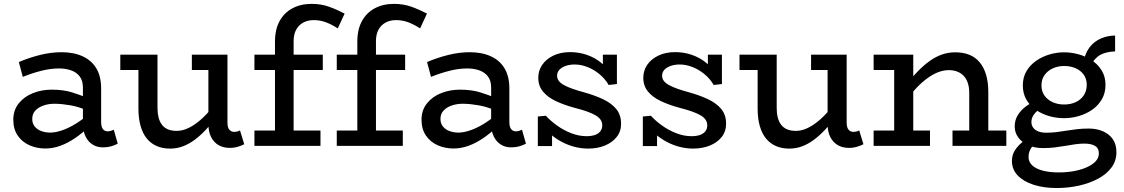

<svg xmlns="http://www.w3.org/2000/svg" viewBox="-20 -753 5803 991"><path d="M510 7.5Q481.1 7.5 458 -6.9Q434.9 -21.3 421.4 -49Q408 -76.6 408 -116.2V-300.9Q408 -337.2 391.2 -358.8Q374.5 -380.4 346.5 -390Q318.6 -399.7 285 -399.7Q240.2 -399.7 193.1 -387.6Q145.9 -375.6 97.7 -356.2L77.2 -432.8Q130.9 -455.5 187.2 -469.5Q243.5 -483.5 297.1 -483.5Q360.7 -483.5 406.8 -462.3Q452.9 -441.1 477.4 -399.9Q502 -358.6 502 -297V-123.9Q502 -98.5 511.1 -86.8Q520.1 -75.1 536 -75.1Q545.3 -75.1 553.4 -78Q561.5 -80.8 567.3 -83.2L587.7 -11.7Q577 -5.2 556.6 1.2Q536.2 7.5 510 7.5ZM214 13.5Q170.1 13.5 132.2 -3.2Q94.4 -19.9 71.5 -53.2Q48.6 -86.5 48.6 -135.8Q49.1 -185.8 77.4 -220.3Q105.6 -254.9 150.7 -272.6Q195.7 -290.2 246.7 -290.2Q306 -290.2 350.2 -276.8Q394.5 -263.4 441.1 -243.1V-178.6Q387.7 -201.9 344.1 -209.4Q300.5 -217 263.7 -217.5Q233.2 -217.9 206.5 -209.1Q179.7 -200.3 163.1 -183.1Q146.4 -166 146.4 -139.1Q146.4 -115.9 159.3 -100Q172.2 -84.1 193.5 -76.4Q214.8 -68.6 238.7 -68.6Q265.2 -68.6 297.9 -79.4Q330.7 -90.2 367.3 -112.1Q404 -134 441.1 -166.8L439.4 -99Q404.5 -65.4 367.1 -39.9Q329.7 -14.5 291.5 -0.5Q253.3 13.5 214 13.5Z M857.8 14Q819.3 14 789 0.8Q758.7 -12.4 737.7 -38.1Q716.7 -63.7 705.6 -102.6Q694.5 -141.5 694.5 -192.3V-471H792.9V-195.4Q792.9 -168.7 798.3 -147.2Q803.6 -125.7 815.2 -110Q826.7 -94.3 845.6 -85.9Q864.5 -77.5 892.2 -77.5Q917.3 -77.5 943.4 -88.2Q969.5 -98.9 996.4 -119.2Q1023.4 -139.5 1050.2 -168.6Q1077.1 -197.8 1103.2 -233.6V-155.2Q1072.7 -115.4 1043.2 -84.1Q1013.8 -52.7 984.1 -30.9Q954.4 -9 923.2 2.5Q892.1 14 857.8 14ZM600.9 -391.6V-471H772.6V-391.6ZM1165.6 10.3Q1132.9 10.3 1108.2 -3.9Q1083.5 -18.1 1069.5 -45.8Q1055.6 -73.5 1055.6 -113.1V-471H1154V-120.8Q1154 -94.9 1163.7 -83.7Q1173.5 -72.4 1187.5 -72.4Q1198.2 -72.4 1205.4 -74.4Q1212.5 -76.3 1218.7 -80L1240.6 -8.6Q1227.6 -1.6 1208.2 4.3Q1188.8 10.3 1165.6 10.3ZM970.3 -391.6V-471H1139.6V-391.6Z M1399.3 -36.3V-538Q1399.3 -600.8 1423.2 -644.3Q1447 -687.9 1489.8 -710.4Q1532.5 -733 1588.1 -733Q1637.2 -733 1677.4 -718.6Q1717.6 -704.3 1758.8 -682.9L1723.4 -606.5Q1691.3 -627.2 1661.8 -638.2Q1632.4 -649.2 1599.1 -649.2Q1568.6 -649.2 1545.2 -636.5Q1521.8 -623.9 1508.7 -599.9Q1495.5 -575.9 1495.5 -541V-36.3ZM1293.2 0V-79.4H1634.1V0ZM1293.2 -391.6V-471H1646.1V-391.6Z M1824.3 -36.3V-538Q1824.3 -600.8 1848.2 -644.3Q1872 -687.9 1914.8 -710.4Q1957.5 -733 2013.1 -733Q2062.2 -733 2102.4 -718.6Q2142.6 -704.3 2183.8 -682.9L2148.4 -606.5Q2116.3 -627.2 2086.8 -638.2Q2057.4 -649.2 2024.1 -649.2Q1993.6 -649.2 1970.2 -636.5Q1946.8 -623.9 1933.7 -599.9Q1920.5 -575.9 1920.5 -541V-36.3ZM1718.2 0V-79.4H2059.1V0ZM1718.2 -391.6V-471H2071.1V-391.6Z M2617 7.5Q2588.1 7.5 2565 -6.9Q2541.9 -21.3 2528.4 -49Q2515 -76.6 2515 -116.2V-300.9Q2515 -337.2 2498.2 -358.8Q2481.5 -380.4 2453.5 -390Q2425.6 -399.7 2392 -399.7Q2347.2 -399.7 2300.1 -387.6Q2252.9 -375.6 2204.7 -356.2L2184.2 -432.8Q2237.9 -455.5 2294.2 -469.5Q2350.5 -483.5 2404.1 -483.5Q2467.7 -483.5 2513.8 -462.3Q2559.9 -441.1 2584.4 -399.9Q2609 -358.6 2609 -297V-123.9Q2609 -98.5 2618.1 -86.8Q2627.1 -75.1 2643 -75.1Q2652.3 -75.1 2660.4 -78Q2668.5 -80.8 2674.3 -83.2L2694.7 -11.7Q2684 -5.2 2663.6 1.2Q2643.2 7.5 2617 7.5ZM2321 13.5Q2277.1 13.5 2239.2 -3.2Q2201.4 -19.9 2178.5 -53.2Q2155.6 -86.5 2155.6 -135.8Q2156.1 -185.8 2184.4 -220.3Q2212.6 -254.9 2257.7 -272.6Q2302.7 -290.2 2353.7 -290.2Q2413 -290.2 2457.2 -276.8Q2501.5 -263.4 2548.1 -243.1V-178.6Q2494.7 -201.9 2451.1 -209.4Q2407.5 -217 2370.7 -217.5Q2340.2 -217.9 2313.5 -209.1Q2286.7 -200.3 2270.1 -183.1Q2253.4 -166 2253.4 -139.1Q2253.4 -115.9 2266.3 -100Q2279.2 -84.1 2300.5 -76.4Q2321.8 -68.6 2345.7 -68.6Q2372.2 -68.6 2404.9 -79.4Q2437.7 -90.2 2474.3 -112.1Q2511 -134 2548.1 -166.8L2546.4 -99Q2511.5 -65.4 2474.1 -39.9Q2436.7 -14.5 2398.5 -0.5Q2360.3 13.5 2321 13.5Z M3016.3 13.9Q2981.3 13.9 2947 5.3Q2912.8 -3.4 2881.6 -19.6Q2850.4 -35.9 2825 -57.5Q2799.5 -79.1 2782.1 -105.9L2829.4 -104.7V0.9H2756V-151.7L2797.4 -155.7Q2821.5 -129 2855.7 -104.7Q2889.8 -80.3 2929.1 -65.2Q2968.5 -50.1 3006.9 -50.1Q3032.3 -50.1 3050.4 -56.2Q3068.5 -62.4 3078.5 -75.2Q3088.5 -88.1 3088.5 -105.7Q3088.5 -122.3 3079.7 -135.2Q3070.9 -148.1 3053 -158.3Q3035.2 -168.5 3008.4 -178Q2981.7 -187.5 2945.9 -196.4Q2891.3 -211.3 2849.1 -231.1Q2806.9 -251 2782.6 -280.4Q2758.3 -309.7 2758.3 -351.7Q2758.3 -388.6 2778.7 -418.5Q2799.2 -448.3 2836.2 -466.1Q2873.1 -484 2923 -484Q2968.2 -484 3009.4 -469.7Q3050.5 -455.5 3082.6 -429.3Q3114.6 -403 3133.4 -367.1L3091.7 -368.4V-471H3164.2V-319.2L3121.7 -314.4Q3102.7 -347.1 3073.4 -370.9Q3044.1 -394.8 3011.2 -407.4Q2978.2 -420.1 2946.5 -420.1Q2921 -420.1 2900 -412.9Q2879 -405.7 2867.2 -392.8Q2855.4 -379.9 2855.4 -362.3Q2855.4 -346.8 2864.7 -334.9Q2873.9 -323.1 2891.8 -313.4Q2909.7 -303.6 2935.4 -294.6Q2961.2 -285.5 2994.1 -276.6Q3047.9 -261.7 3091.5 -241.4Q3135.1 -221.1 3160.4 -190.8Q3185.7 -160.4 3185.7 -114.2Q3185.7 -74.3 3162.6 -45.5Q3139.6 -16.7 3101.2 -1.4Q3062.9 13.9 3016.3 13.9Z M3558.3 13.9Q3523.3 13.9 3489 5.3Q3454.8 -3.4 3423.6 -19.6Q3392.4 -35.9 3367 -57.5Q3341.5 -79.1 3324.1 -105.9L3371.4 -104.7V0.9H3298V-151.7L3339.4 -155.7Q3363.5 -129 3397.7 -104.7Q3431.8 -80.3 3471.1 -65.2Q3510.5 -50.1 3548.9 -50.1Q3574.3 -50.1 3592.4 -56.2Q3610.5 -62.4 3620.5 -75.2Q3630.5 -88.1 3630.5 -105.7Q3630.5 -122.3 3621.7 -135.2Q3612.9 -148.1 3595 -158.3Q3577.2 -168.5 3550.4 -178Q3523.7 -187.5 3487.9 -196.4Q3433.3 -211.3 3391.1 -231.1Q3348.9 -251 3324.6 -280.4Q3300.3 -309.7 3300.3 -351.7Q3300.3 -388.6 3320.7 -418.5Q3341.2 -448.3 3378.2 -466.1Q3415.1 -484 3465 -484Q3510.2 -484 3551.4 -469.7Q3592.5 -455.5 3624.6 -429.3Q3656.6 -403 3675.4 -367.1L3633.7 -368.4V-471H3706.2V-319.2L3663.7 -314.4Q3644.7 -347.1 3615.4 -370.9Q3586.1 -394.8 3553.2 -407.4Q3520.2 -420.1 3488.5 -420.1Q3463 -420.1 3442 -412.9Q3421 -405.7 3409.2 -392.8Q3397.4 -379.9 3397.4 -362.3Q3397.4 -346.8 3406.7 -334.9Q3415.9 -323.1 3433.8 -313.4Q3451.7 -303.6 3477.4 -294.6Q3503.2 -285.5 3536.1 -276.6Q3589.9 -261.7 3633.5 -241.4Q3677.1 -221.1 3702.4 -190.8Q3727.7 -160.4 3727.7 -114.2Q3727.7 -74.3 3704.6 -45.5Q3681.6 -16.7 3643.2 -1.4Q3604.9 13.9 3558.3 13.9Z M4053.8 14Q4015.3 14 3985 0.8Q3954.7 -12.4 3933.7 -38.1Q3912.7 -63.7 3901.6 -102.6Q3890.5 -141.5 3890.5 -192.3V-471H3988.9V-195.4Q3988.9 -168.7 3994.3 -147.2Q3999.6 -125.7 4011.2 -110Q4022.7 -94.3 4041.6 -85.9Q4060.5 -77.5 4088.2 -77.5Q4113.3 -77.5 4139.4 -88.2Q4165.5 -98.9 4192.4 -119.2Q4219.4 -139.5 4246.2 -168.6Q4273.1 -197.8 4299.2 -233.6V-155.2Q4268.7 -115.4 4239.2 -84.1Q4209.8 -52.7 4180.1 -30.9Q4150.4 -9 4119.2 2.5Q4088.1 14 4053.8 14ZM3796.9 -391.6V-471H3968.6V-391.6ZM4361.6 10.3Q4328.9 10.3 4304.2 -3.9Q4279.5 -18.1 4265.5 -45.8Q4251.6 -73.5 4251.6 -113.1V-471H4350V-120.8Q4350 -94.9 4359.7 -83.7Q4369.5 -72.4 4383.5 -72.4Q4394.2 -72.4 4401.4 -74.4Q4408.5 -76.3 4414.7 -80L4436.6 -8.6Q4423.6 -1.6 4404.2 4.3Q4384.8 10.3 4361.6 10.3ZM4166.3 -391.6V-471H4335.6V-391.6Z M4982.7 0V-273.9Q4982.7 -301 4976 -322.6Q4969.3 -344.3 4955.8 -359.5Q4942.3 -374.7 4922.6 -382.8Q4903 -391 4877 -391Q4849.8 -391 4822.2 -380.3Q4794.6 -369.6 4766.8 -349.3Q4738.9 -329.1 4711.4 -300.4Q4683.9 -271.8 4656.5 -235.8V-315.7Q4687.9 -355 4718.2 -385.9Q4748.5 -416.8 4779.2 -438.7Q4809.8 -460.5 4842.4 -471.8Q4875 -483 4911.5 -483Q4951.5 -483 4983.1 -470.3Q5014.7 -457.6 5036.3 -431.7Q5058 -405.8 5069.5 -367.3Q5081.1 -328.7 5081.1 -276.6V0ZM4489.2 0V-79.4H4780.1V0ZM4595.3 0V-471H4693.7V0ZM4489.2 -391.6V-471H4673.4V-391.6ZM4896.3 0V-79.4H5174.1V0Z M5433.4 217.5Q5368 217.5 5315.7 200.9Q5263.5 184.4 5233.2 153Q5203 121.6 5203 77.5Q5203 46.6 5218.6 22.6Q5234.2 -1.5 5256.3 -18.9Q5278.5 -36.3 5297.6 -46.6L5342.4 -23.6Q5322.5 -15.4 5305.6 6.5Q5288.7 28.3 5288.7 57.6Q5288.7 82.2 5307.3 100.1Q5325.9 118 5361.4 127.5Q5397 137 5446.6 137Q5499.6 137 5546.3 125.2Q5593 113.3 5622.4 91.1Q5651.7 68.8 5651.7 38.6Q5651.7 11.6 5631.9 -0.1Q5612 -11.8 5577.6 -11.8Q5553.8 -11.8 5529.3 -8.3Q5504.9 -4.8 5479 -0.2Q5453.1 4.4 5424.5 7.9Q5395.9 11.3 5363.4 11.3Q5319.6 11.3 5286.9 -3.6Q5254.1 -18.5 5235.7 -43.6Q5217.3 -68.8 5217.3 -100Q5217.3 -133.8 5234 -160Q5250.7 -186.1 5276.9 -205.1Q5303 -224.1 5331.3 -235L5373.5 -207.1Q5354.6 -198 5338.6 -185Q5322.6 -172 5313.1 -156.6Q5303.6 -141.2 5303.6 -123.4Q5303.6 -106.1 5313 -93.7Q5322.4 -81.2 5339.3 -74.6Q5356.3 -68 5380.4 -68Q5407.7 -68 5433.7 -71.2Q5459.7 -74.4 5485.7 -78.8Q5511.7 -83.1 5539.6 -86.3Q5567.5 -89.5 5598.9 -89.5Q5640.6 -89.5 5673 -75.3Q5705.5 -61.2 5724 -34.3Q5742.4 -7.5 5742.4 33.1Q5742.4 76.5 5717.7 110.6Q5692.9 144.7 5649.5 168.4Q5606.1 192.1 5550.6 204.8Q5495 217.5 5433.4 217.5ZM5471.8 -143Q5433.1 -143 5395.3 -153.7Q5357.5 -164.5 5326.8 -185.7Q5296 -206.9 5277.6 -238.7Q5259.3 -270.5 5259.3 -312Q5259.3 -354.5 5278.5 -386.5Q5297.7 -418.5 5329.2 -440Q5360.7 -461.5 5398 -472.3Q5435.2 -483 5471.8 -483Q5510.7 -483 5548.5 -472.3Q5586.3 -461.5 5617.3 -440.5Q5648.2 -419.5 5667.1 -388Q5686 -356.5 5686 -315Q5686 -272.9 5667.2 -240.6Q5648.4 -208.4 5617.3 -186.6Q5586.1 -164.9 5548.2 -154Q5510.2 -143 5471.8 -143ZM5472.4 -213.6Q5506.4 -213.6 5532.7 -226Q5559 -238.4 5574.1 -261.4Q5589.2 -284.4 5589.2 -315Q5589.2 -346.1 5573.2 -368Q5557.3 -390 5530.8 -401.2Q5504.3 -412.4 5472.4 -412.4Q5441 -412.4 5414.2 -400.2Q5387.4 -388 5371.5 -365.8Q5355.5 -343.6 5355.5 -312Q5355.5 -280.9 5371.5 -259Q5387.4 -237 5414 -225.3Q5440.5 -213.6 5472.4 -213.6ZM5608.3 -413.3 5574.3 -442Q5581.6 -473.8 5596.2 -497.4Q5610.8 -521 5632 -536.7Q5653.2 -552.4 5679.4 -560.7Q5705.6 -569.1 5735.6 -569.5V-487.6Q5691.3 -486.3 5661 -470.7Q5630.7 -455.1 5608.3 -413.3Z"/></svg>

Font: BioRhyme ExtraBold
Style: Regular
Weight: 800
Designer: Aoife Mooney
Foundry: Aoife Mooney Type
Version: Version 1.600;gftools[0.9.33]